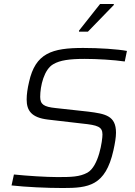

<svg xmlns="http://www.w3.org/2000/svg" viewBox="-20 -937 679 965"><path d="M377 -783V-778H422L552 -912V-917H483ZM296 8C424 8 510 -2 550 -181C558 -217 563 -247 563 -270C563 -356 509 -365 423 -376L259 -394C201 -400 182 -412 182 -450C182 -504 201 -589 249 -615C282 -634 328 -641 406 -641C468 -641 552 -636 607 -628L618 -681C571 -690 479 -696 398 -696C241 -696 158 -670 126 -525C118 -491 114 -462 114 -437C114 -382 137 -346 221 -336L393 -316C471 -308 495 -300 495 -261C495 -232 477 -101 419 -69C380 -48 338 -47 269 -47C213 -47 117 -53 50 -60L38 -5C110 3 213 8 296 8Z"/></svg>

Font: Saira UNSAM Light Italic
Style: Regular
Weight: 300
Italic angle: -12°
Designer: Hector Gatti with collaboration of the Omnibus-Type team
Foundry: Omnibus-Type
Version: Version 0.072;PS 000.072;hotconv 1.0.88;makeotf.lib2.5.64775